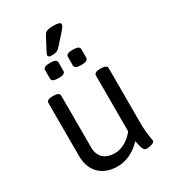

<svg xmlns="http://www.w3.org/2000/svg" viewBox="-209 -978 975 1092"><g transform="rotate(-30 278.5 -432.0)"><path d="M238 6Q162 6 118.5 -37Q75 -80 75 -156V-503Q75 -525 115 -525H119Q159 -525 159 -503V-164Q159 -118 185.5 -92.5Q212 -67 261 -67Q295 -67 328.5 -86Q362 -105 387 -137V-503Q387 -525 427 -525H431Q471 -525 471 -503V-148Q471 -107 474 -80Q477 -53 480 -39Q483 -25 483 -22Q483 -15 476.5 -10.5Q470 -6 461 -3.5Q452 -1 443 0Q434 1 429 1Q417 1 410.5 -10.5Q404 -22 400.5 -38.5Q397 -55 394 -69Q363 -34 321.5 -14Q280 6 238 6ZM346 -597Q323 -597 312.5 -602.5Q302 -608 302 -619V-675Q302 -686 312.5 -691.5Q323 -697 346 -697Q369 -697 379.5 -691.5Q390 -686 390 -675V-619Q390 -608 379.5 -602.5Q369 -597 346 -597ZM196 -597Q173 -597 162.5 -602.5Q152 -608 152 -619V-675Q152 -686 162.5 -691.5Q173 -697 196 -697Q219 -697 229.5 -691.5Q240 -686 240 -675V-619Q240 -608 229.5 -602.5Q219 -597 196 -597ZM226 -728Q215 -728 209.5 -731.5Q204 -735 204 -741Q204 -746 207.5 -752.5Q211 -759 215 -768L255 -844Q260 -853 266 -858.5Q272 -864 284 -867Q296 -870 317 -870Q340 -870 352.5 -866.5Q365 -863 365 -854Q365 -847 359 -838Q353 -829 338 -812L284 -752Q270 -736 258 -732Q246 -728 226 -728Z"/></g></svg>

Font: Asap
Style: Regular
Weight: 400
Designer: Pablo Cosgaya
Foundry: Omnibus-Type
Version: Version 3.001